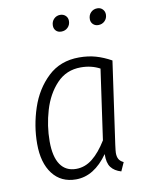

<svg xmlns="http://www.w3.org/2000/svg" viewBox="-84 -802 680 875"><g transform="rotate(-10 255.5 -364.5)"><path d="M454 -494 400 -114Q396 -84 396 -76Q396 -58 402.5 -47Q409 -36 424 -29L406 11Q375 2 359.5 -18.5Q344 -39 345 -80Q281 11 197 11Q128 11 89 -40Q50 -91 50 -179Q50 -262 77 -343.5Q104 -425 161.5 -479.5Q219 -534 306 -534Q348 -534 383 -524Q418 -514 454 -494ZM108 -180Q108 -109 133 -72.5Q158 -36 206 -36Q247 -36 281.5 -63.5Q316 -91 348 -143L394 -467Q355 -488 306 -488Q239 -488 194.5 -441Q150 -394 129 -323Q108 -252 108 -180ZM214 -697Q214 -716 226 -728Q238 -740 255 -740Q270 -740 280 -730.5Q290 -721 290 -706Q290 -688 278 -676Q266 -664 248 -664Q232 -664 223 -673.5Q214 -683 214 -697ZM385 -697Q385 -716 397 -728Q409 -740 427 -740Q442 -740 451.5 -730Q461 -720 461 -706Q461 -688 449 -676Q437 -664 419 -664Q404 -664 394.5 -673.5Q385 -683 385 -697Z"/></g></svg>

Font: Fira Sans Condensed Light
Style: Italic
Weight: 300
Width: 3
Italic angle: -8°
Designer: Carrois Corporate & Edenspiekermann AG
Foundry: Carrois Corporate GbR & Edenspiekermann AG
Version: Version 4.203